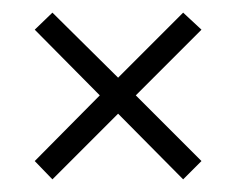

<svg xmlns="http://www.w3.org/2000/svg" viewBox="-20 -567 374 304"><path d="M63 -283 35 -312 138 -416 35 -520 63 -547 167 -444 270 -547 299 -520 195 -416 299 -312 270 -283 167 -387Z"/></svg>

Font: Oswald ExtraLight
Style: Regular
Weight: 250
Designer: Vernon Adams
Foundry: Vernon Adams
Version: Version 4.103;gftools[0.9.33.dev8+g029e19f]